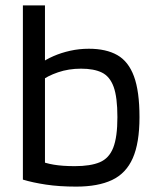

<svg xmlns="http://www.w3.org/2000/svg" viewBox="-20 -685 580 713"><path d="M65 -18V-665H147V-14ZM130 -383 128 -448Q150 -464 178.5 -476.5Q207 -489 240.5 -496.5Q274 -504 310 -504Q374 -504 415.5 -480.5Q457 -457 477.5 -401.5Q498 -346 498 -250Q498 -154 473 -97.5Q448 -41 396 -16.5Q344 8 263 8Q200 8 150.5 0.5Q101 -7 65 -18L126 -89Q147 -79 179.5 -73.5Q212 -68 258 -68Q316 -68 350.5 -82.5Q385 -97 400.5 -136.5Q416 -176 416 -250Q416 -324 402 -362.5Q388 -401 358.5 -415.5Q329 -430 281 -430Q235 -430 195.5 -416.5Q156 -403 130 -383Z"/></svg>

Font: Blinker
Style: Regular
Weight: 400
Designer: Juergen Huber
Foundry: supertype
Version: 1.017